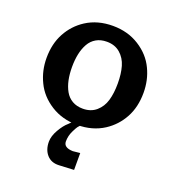

<svg xmlns="http://www.w3.org/2000/svg" viewBox="-135 -620 876 961"><g transform="rotate(20 302.5 -139.0)"><path d="M366.2 231Q291.5 234.4 287.1 234.9Q246.1 236.8 222.7 210.4Q199.2 184.1 199.2 141.1Q199.2 111.3 219 76.9Q238.8 42.5 259.8 24.9L278.8 5.9H327.1Q314.9 15.6 308.3 24.7Q301.8 33.7 292 54.2Q278.8 81.1 278.8 110.8Q278.8 143.6 328.1 145L366.2 141.1ZM561 -250Q561 -174.3 530 -117.2Q499 -60.1 444.8 -24.9Q384.3 14.2 303.2 14.2Q223.6 14.2 162.6 -24.4Q101.6 -63 73.2 -123Q44.9 -181.2 44.9 -249Q44.9 -324.7 75.9 -381.8Q106.9 -439 161.1 -474.1Q221.7 -513.2 303.2 -513.2Q382.8 -513.2 443.8 -474.6Q504.9 -436 533.2 -376Q561 -318.8 561 -250ZM301.8 -71.8Q344.7 -71.8 373 -96.4Q401.4 -121.1 412.6 -159.7Q423.8 -198.2 423.8 -250Q423.8 -301.8 412.6 -340.3Q401.4 -378.9 373 -403.6Q344.7 -428.2 301.8 -428.2Q269 -428.2 245.1 -414.3Q221.2 -400.4 207.3 -375.5Q193.4 -350.6 186.8 -319.3Q180.2 -288.1 180.2 -250Q180.2 -211.9 186.8 -180.7Q193.4 -149.4 207.3 -124.5Q221.2 -99.6 245.1 -85.7Q269 -71.8 301.8 -71.8Z"/></g></svg>

Font: Perun
Style: Bold
Weight: 700
Foundry: Copyright (c) Stefan Peev, Context Ltd, 2016
Version: Version 1.0000